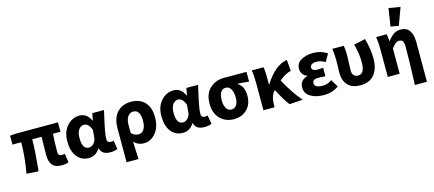

<svg xmlns="http://www.w3.org/2000/svg" viewBox="-64 -1456 5186 2295"><g transform="rotate(-15 2529.0 -308.0)"><path d="M522 12Q443 12 408.5 -32Q374 -76 374 -158Q374 -166 376 -249Q378 -332 378 -380H263Q263 -253 237 9L90 0Q126 -200 126 -380H18V-490L92 -496H612V-380H519Q512 -278 512 -152Q512 -107 557 -107Q564 -107 594 -111L611 -3Q575 12 522 12Z M860 12Q769 12 715 -57Q661 -126 661 -246Q661 -365 725.5 -436.5Q790 -508 880 -508Q972 -508 1017 -409H1021L1037 -496H1182Q1181 -491 1166.5 -427.5Q1152 -364 1147.5 -343.5Q1143 -323 1134 -276.5Q1125 -230 1121.5 -202Q1118 -174 1118 -152Q1118 -107 1166 -107Q1181 -107 1198 -113L1216 -5Q1182 12 1129 12Q1075 12 1044.5 -7Q1014 -26 1001 -70H998Q948 12 860 12ZM895 -108Q928 -108 955.5 -139.5Q983 -171 985 -215L992 -301Q961 -388 903 -388Q866 -388 839 -352Q812 -316 812 -247Q812 -108 895 -108Z M1281 177V-237Q1281 -372 1346 -440Q1411 -508 1518 -508Q1626 -508 1687.5 -441.5Q1749 -375 1749 -256Q1749 -134 1688 -61Q1627 12 1544 12Q1466 12 1419 -43Q1423 40 1429 177ZM1509 -108Q1548 -108 1573.5 -144.5Q1599 -181 1599 -254Q1599 -388 1513 -388Q1471 -388 1445 -350.5Q1419 -313 1419 -251V-148Q1456 -108 1509 -108Z M2024 12Q1933 12 1879 -57Q1825 -126 1825 -246Q1825 -365 1889.5 -436.5Q1954 -508 2044 -508Q2136 -508 2181 -409H2185L2201 -496H2346Q2345 -491 2330.5 -427.5Q2316 -364 2311.5 -343.5Q2307 -323 2298 -276.5Q2289 -230 2285.5 -202Q2282 -174 2282 -152Q2282 -107 2330 -107Q2345 -107 2362 -113L2380 -5Q2346 12 2293 12Q2239 12 2208.5 -7Q2178 -26 2165 -70H2162Q2112 12 2024 12ZM2059 -108Q2092 -108 2119.5 -139.5Q2147 -171 2149 -215L2156 -301Q2125 -388 2067 -388Q2030 -388 2003 -352Q1976 -316 1976 -247Q1976 -108 2059 -108Z M2420 -242Q2420 -364 2490.5 -430Q2561 -496 2662 -496H2945V-375Q2855 -385 2805 -386V-382Q2882 -338 2882 -219Q2882 -113 2819 -50.5Q2756 12 2655 12Q2554 12 2487 -55.5Q2420 -123 2420 -242ZM2742 -234Q2742 -295 2719.5 -336Q2697 -377 2657 -377Q2571 -377 2571 -242Q2571 -178 2594 -142.5Q2617 -107 2657 -107Q2697 -107 2719.5 -140.5Q2742 -174 2742 -234Z M3343 11Q3285 -62 3217 -198Q3215 -195 3210 -190Q3160 -137 3160 -29V0H3022V-344Q3022 -434 3010 -496H3156Q3165 -455 3165 -374V-281H3169Q3302 -488 3448 -508L3460 -371Q3386 -354 3313 -290Q3350 -218 3404.5 -136.5Q3459 -55 3508 0Z M3771 12Q3670 12 3604.5 -28Q3539 -68 3539 -141Q3539 -233 3635 -259V-263Q3600 -274 3580 -304Q3560 -334 3560 -366Q3560 -436 3621 -472Q3682 -508 3773 -508Q3866 -508 3944 -457L3890 -363Q3841 -396 3781 -396Q3746 -396 3725 -382.5Q3704 -369 3704 -346Q3704 -302 3774 -302Q3797 -302 3843 -306V-201Q3787 -205 3758 -205Q3719 -205 3701 -193.5Q3683 -182 3683 -156Q3683 -100 3785 -100Q3846 -100 3897 -138L3954 -45Q3875 12 3771 12Z M4224 12Q4117 12 4065.5 -45Q4014 -102 4014 -200Q4014 -223 4016 -271.5Q4018 -320 4018 -344Q4018 -430 4007 -496H4149Q4158 -452 4158 -374Q4158 -356 4155 -289.5Q4152 -223 4152 -187Q4152 -149 4172 -128Q4192 -107 4224 -107Q4306 -107 4306 -253Q4306 -353 4273 -477L4415 -508Q4453 -370 4453 -260Q4453 -132 4394 -60Q4335 12 4224 12Z M4849 177Q4860 -109 4860 -289Q4860 -343 4847 -363Q4834 -383 4801 -383Q4756 -383 4708 -311V0H4561V-344Q4561 -430 4550 -496H4681L4691 -410H4695Q4731 -458 4768 -483Q4805 -508 4853 -508Q4998 -508 4998 -308V177ZM4748 -573 4782 -793 4925 -769 4846 -555Z"/></g></svg>

Font: Toshiba Sans
Style: Bold
Weight: 700
Designer: Paul D. Hunt
Foundry: Toshiba Corporation
Version: Version 2.020;PS 2.0;hotconv 1.0.86;makeotf.lib2.5.63406